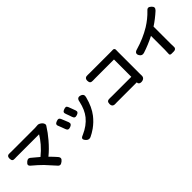

<svg xmlns="http://www.w3.org/2000/svg" viewBox="195 -1943 3181 3181"><g transform="rotate(-45 1786.0 -352.5)"><path d="M561 36Q537 36 515 8Q470 -45 368 -154Q298 -224 208 -299Q178 -323 180 -345Q182 -366 213 -391Q236 -409 252 -411Q270 -414 291 -398Q353 -349 421 -289Q499 -351 570 -433Q632 -506 670 -571H152Q145 -571 131 -571Q114 -570 106 -570Q70 -567 54.5 -581.5Q39 -596 39 -632.5Q39 -669 57 -683.5Q75 -698 113 -694Q120 -694 135 -693Q147 -693 152 -693H424H696Q730 -693 753 -697Q787 -703 830 -668Q852 -650 859 -627Q868 -602 852 -582Q793 -487 710 -390Q614 -277 517 -199Q581 -135 626 -83Q649 -56 646 -33Q642 -11 613 12Q582 36 561 36Z M1155 47Q1121 12 1125 -11.5Q1129 -35 1174 -51Q1327 -118 1414 -226Q1491 -322 1525 -477Q1538 -563 1611 -539Q1676 -518 1654 -449V-448L1653 -446Q1608 -273 1520 -159Q1453 -73 1364 -9Q1300 36 1238 65Q1191 83 1155 47ZM1040 -324Q1033 -344 1017 -386Q1007 -415 996 -440Q981 -470 991 -489Q1000 -506 1034 -518Q1062 -528 1078 -524Q1095 -519 1107 -494Q1127 -449 1159 -366Q1169 -338 1159 -320Q1150 -304 1120 -292Q1089 -280 1069.5 -287Q1050 -294 1040 -324ZM1260 -391Q1255 -407 1243 -441Q1240 -449 1234 -465Q1227 -486 1223 -495Q1210 -525 1219 -542.5Q1228 -560 1261 -571Q1291 -581 1305 -577Q1322 -572 1332 -546Q1334 -541 1338 -531Q1367 -457 1378 -424Q1388 -396 1378 -380Q1368 -364 1339 -354Q1307 -343 1288.5 -351Q1270 -359 1260 -391Z M2478 16Q2453 16 2437.5 3Q2422 -10 2423 -33Q2423 -34 2423 -35H1976Q1968 -35 1951 -35Q1932 -34 1922 -34Q1850 -30 1850 -100Q1850 -137 1867 -152Q1884 -167 1921 -165Q1937 -164 1972 -164H2424V-570H1984Q1948 -570 1929 -569Q1894 -567 1878 -582.5Q1862 -598 1862 -633Q1862 -702 1936 -697Q1954 -696 1984 -696H2230H2477Q2511 -696 2526.5 -697Q2542 -698 2552 -687Q2562 -676 2561 -660Q2561 -651 2560.5 -633.5Q2560 -616 2560 -608V-100Q2560 -73 2561 -58Q2562 -22 2539 -3Q2516 16 2478 16Z M3162 37Q3147 37 3138 29Q3129 21 3130 11Q3134 -47 3134 -91V-413Q2990 -340 2852 -296Q2797 -280 2768 -328Q2747 -363 2760 -387Q2773 -411 2814 -421Q3008 -477 3172 -576Q3294 -652 3385 -748Q3409 -776 3432 -776Q3453 -776 3481 -750Q3508 -725 3508 -702.5Q3508 -680 3482 -654Q3377 -559 3273 -492V-91Q3273 -65 3275 -17Q3278 6 3263 21.5Q3248 37 3221 37H3204Z"/></g></svg>

Font: GenSenRounded JP B
Style: Regular
Weight: 700
Version: Version 1.501;PS 1;hotconv 16.6.51;makeotf.lib2.5.65220